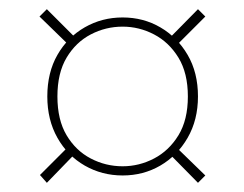

<svg xmlns="http://www.w3.org/2000/svg" viewBox="-20 -507 532 418"><path d="M247 -125Q202 -125 164.5 -146.5Q127 -168 105 -207Q83 -246 83 -297Q83 -349 105 -387.5Q127 -426 164.5 -447.5Q202 -469 247 -469Q292 -469 329 -447.5Q366 -426 388.5 -387.5Q411 -349 411 -297Q411 -246 388.5 -207Q366 -168 329 -146.5Q292 -125 247 -125ZM82 -109 67 -126 137 -196 144 -173ZM411 -109 347 -174 356 -194 427 -125ZM247 -145Q283 -145 315.5 -162Q348 -179 368.5 -212.5Q389 -246 389 -297Q389 -348 368.5 -381.5Q348 -415 315.5 -432Q283 -449 247 -449Q210 -449 177.5 -432Q145 -415 125 -381.5Q105 -348 105 -297Q105 -246 125 -212.5Q145 -179 177.5 -162Q210 -145 247 -145ZM138 -401 66 -471 82 -487 147 -422ZM357 -401 346 -421 411 -487 427 -471Z"/></svg>

Font: DM Sans 18pt Thin
Style: Regular
Weight: 250
Designer: Colophon Foundry, Jonny Pinhorn
Foundry: Colophon Foundry
Version: Version 4.004;gftools[0.9.30]